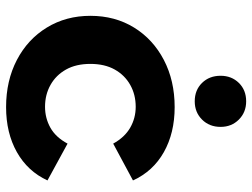

<svg xmlns="http://www.w3.org/2000/svg" viewBox="-119 -702 829 631"><g transform="rotate(90 295.5 -386.5)"><path d="M332 8Q245 8 177 -27.5Q109 -63 70.5 -126Q32 -189 32 -269Q32 -350 70.5 -412.5Q109 -475 177 -510.5Q245 -546 332 -546Q417 -546 480 -510.5Q543 -475 573 -409L452 -344Q431 -382 399.5 -400Q368 -418 331 -418Q291 -418 259 -400Q227 -382 208.5 -349Q190 -316 190 -269Q190 -222 208.5 -189Q227 -156 259 -138Q291 -120 331 -120Q368 -120 399.5 -137.5Q431 -155 452 -194L573 -128Q543 -63 480 -27.5Q417 8 332 8ZM313 -612Q276 -612 252.5 -636Q229 -660 229 -697Q229 -733 252.5 -757Q276 -781 313 -781Q349 -781 373 -757Q397 -733 397 -697Q397 -660 373 -636Q349 -612 313 -612Z"/></g></svg>

Font: MOST Montserrat
Style: Bold
Weight: 700
Designer: Julieta Ulanovsky
Foundry: Julieta Ulanovsky
Version: Version 8.000;March 11, 2024;FontCreator 15.0.0.2926 64-bit